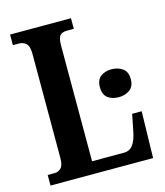

<svg xmlns="http://www.w3.org/2000/svg" viewBox="-108 -796 752 877"><g transform="rotate(-15 268.0 -357.0)"><path d="M22 0V-50H56Q72 -50 85 -62.5Q98 -75 98 -109V-602Q98 -639 84 -651.5Q70 -664 50 -664H22V-714H310V-664H279Q254 -664 244 -652Q234 -640 234 -605V-58H385Q412 -58 428 -79.5Q444 -101 452 -145L467 -220H512L507 0ZM428 -309Q397 -309 376.5 -324.5Q356 -340 356 -375Q356 -410 376.5 -425.5Q397 -441 428 -441Q458 -441 480 -425.5Q502 -410 502 -375Q502 -340 480 -324.5Q458 -309 428 -309Z"/></g></svg>

Font: Noto Serif ExtraCondensed
Style: Bold
Weight: 700
Width: 2
Designer: Monotype Design Team
Foundry: Monotype Imaging Inc.
Version: Version 2.014; ttfautohint (v1.8.4.7-5d5b)